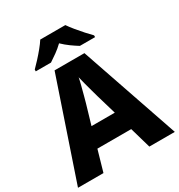

<svg xmlns="http://www.w3.org/2000/svg" viewBox="-213 -1073 1132 1214"><g transform="rotate(-30 353.5 -465.5)"><path d="M521 0 477 -153H230L186 0H0L243 -717H461L707 0ZM397 -438Q392 -456 383.5 -486.5Q375 -517 366.5 -549Q358 -581 353 -603Q349 -581 340.5 -548.5Q332 -516 324 -485.5Q316 -455 311 -438L269 -295H439ZM445 -931Q460 -909 482.5 -881.5Q505 -854 528.5 -828Q552 -802 570 -784V-771H459Q433 -787 406 -806.5Q379 -826 353 -851Q327 -826 300.5 -807Q274 -788 248 -771H137V-784Q156 -803 179.5 -828.5Q203 -854 225.5 -881.5Q248 -909 262 -931Z"/></g></svg>

Font: Noto Sans Thai ExtraBold
Style: Regular
Weight: 800
Version: Version 2.001